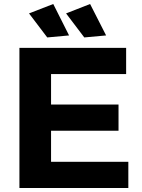

<svg xmlns="http://www.w3.org/2000/svg" viewBox="-20 -939 708 959"><path d="M77 -700H610V-569H235V-417H572V-286H235V-131H621V0H77ZM246 -919 325 -762 216 -752 125 -872ZM430 -919 510 -762 401 -752 310 -872Z"/></svg>

Font: Gontserrat SemiBold
Style: Regular
Weight: 600
Designer: Julieta Ulanovsky
Foundry: Julieta Ulanovsky
Version: Version 6.001